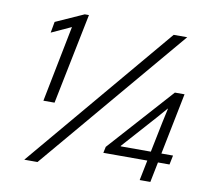

<svg xmlns="http://www.w3.org/2000/svg" viewBox="-81 -836 1027 928"><g transform="rotate(10 432.5 -371.5)"><path d="M211.4 -671.4 114.7 -627 124.5 -681.2 261.7 -742.7H282.2L191.9 -296.9H137.2ZM702.1 -719.7H768.6L160.6 0H95.7ZM682.1 -99.1H466.3L472.7 -129.4L756.3 -445.8H803.7L743.2 -144.5H800.3L791 -99.1H734.4L714.4 0H662.1ZM691.4 -144.5 721.7 -293.5 736.8 -363.3H735.4L690.4 -311.5L543.5 -147V-144.5Z"/></g></svg>

Font: Reddit Sans Fudge Light Italic
Style: Regular
Weight: 300
Italic angle: -11.25°
Designer: Stephen Hutchings
Version: Version 1.013